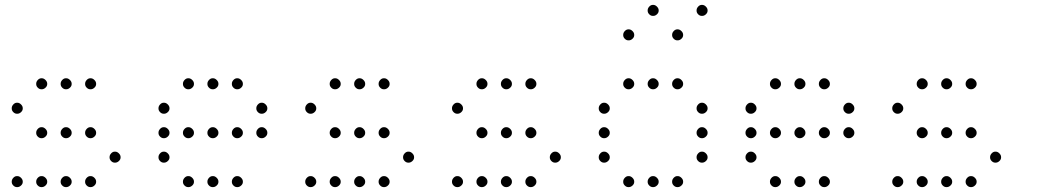

<svg xmlns="http://www.w3.org/2000/svg" viewBox="-20 -793 4240 785"><path d="M149 -473Q141 -473 134.5 -466Q128 -459 128 -451V-449Q128 -441 134.5 -434.5Q141 -428 149 -428H151Q159 -428 166 -434.5Q173 -441 173 -449V-451Q173 -459 166 -466Q159 -473 151 -473ZM249 -473Q241 -473 234.5 -466Q228 -459 228 -451V-449Q228 -441 234.5 -434.5Q241 -428 249 -428H251Q259 -428 266 -434.5Q273 -441 273 -449V-451Q273 -459 266 -466Q259 -473 251 -473ZM349 -473Q341 -473 334.5 -466Q328 -459 328 -451V-449Q328 -441 334.5 -434.5Q341 -428 349 -428H351Q359 -428 366 -434.5Q373 -441 373 -449V-451Q373 -459 366 -466Q359 -473 351 -473ZM49 -373Q41 -373 34.5 -366Q28 -359 28 -351V-349Q28 -341 34.5 -334.5Q41 -328 49 -328H51Q59 -328 66 -334.5Q73 -341 73 -349V-351Q73 -359 66 -366Q59 -373 51 -373ZM149 -273Q141 -273 134.5 -266Q128 -259 128 -251V-249Q128 -241 134.5 -234.5Q141 -228 149 -228H151Q159 -228 166 -234.5Q173 -241 173 -249V-251Q173 -259 166 -266Q159 -273 151 -273ZM249 -273Q241 -273 234.5 -266Q228 -259 228 -251V-249Q228 -241 234.5 -234.5Q241 -228 249 -228H251Q259 -228 266 -234.5Q273 -241 273 -249V-251Q273 -259 266 -266Q259 -273 251 -273ZM349 -273Q341 -273 334.5 -266Q328 -259 328 -251V-249Q328 -241 334.5 -234.5Q341 -228 349 -228H351Q359 -228 366 -234.5Q373 -241 373 -249V-251Q373 -259 366 -266Q359 -273 351 -273ZM449 -173Q441 -173 434.5 -166Q428 -159 428 -151V-149Q428 -141 434.5 -134.5Q441 -128 449 -128H451Q459 -128 466 -134.5Q473 -141 473 -149V-151Q473 -159 466 -166Q459 -173 451 -173ZM49 -73Q41 -73 34.5 -66Q28 -59 28 -51V-49Q28 -41 34.5 -34.5Q41 -28 49 -28H51Q59 -28 66 -34.5Q73 -41 73 -49V-51Q73 -59 66 -66Q59 -73 51 -73ZM149 -73Q141 -73 134.5 -66Q128 -59 128 -51V-49Q128 -41 134.5 -34.5Q141 -28 149 -28H151Q159 -28 166 -34.5Q173 -41 173 -49V-51Q173 -59 166 -66Q159 -73 151 -73ZM249 -73Q241 -73 234.5 -66Q228 -59 228 -51V-49Q228 -41 234.5 -34.5Q241 -28 249 -28H251Q259 -28 266 -34.5Q273 -41 273 -49V-51Q273 -59 266 -66Q259 -73 251 -73ZM349 -73Q341 -73 334.5 -66Q328 -59 328 -51V-49Q328 -41 334.5 -34.5Q341 -28 349 -28H351Q359 -28 366 -34.5Q373 -41 373 -49V-51Q373 -59 366 -66Q359 -73 351 -73Z M749 -473Q741 -473 734.5 -466Q728 -459 728 -451V-449Q728 -441 734.5 -434.5Q741 -428 749 -428H751Q759 -428 766 -434.5Q773 -441 773 -449V-451Q773 -459 766 -466Q759 -473 751 -473ZM849 -473Q841 -473 834.5 -466Q828 -459 828 -451V-449Q828 -441 834.5 -434.5Q841 -428 849 -428H851Q859 -428 866 -434.5Q873 -441 873 -449V-451Q873 -459 866 -466Q859 -473 851 -473ZM949 -473Q941 -473 934.5 -466Q928 -459 928 -451V-449Q928 -441 934.5 -434.5Q941 -428 949 -428H951Q959 -428 966 -434.5Q973 -441 973 -449V-451Q973 -459 966 -466Q959 -473 951 -473ZM649 -373Q641 -373 634.5 -366Q628 -359 628 -351V-349Q628 -341 634.5 -334.5Q641 -328 649 -328H651Q659 -328 666 -334.5Q673 -341 673 -349V-351Q673 -359 666 -366Q659 -373 651 -373ZM1049 -373Q1041 -373 1034.5 -366Q1028 -359 1028 -351V-349Q1028 -341 1034.5 -334.5Q1041 -328 1049 -328H1051Q1059 -328 1066 -334.5Q1073 -341 1073 -349V-351Q1073 -359 1066 -366Q1059 -373 1051 -373ZM649 -273Q641 -273 634.5 -266Q628 -259 628 -251V-249Q628 -241 634.5 -234.5Q641 -228 649 -228H651Q659 -228 666 -234.5Q673 -241 673 -249V-251Q673 -259 666 -266Q659 -273 651 -273ZM749 -273Q741 -273 734.5 -266Q728 -259 728 -251V-249Q728 -241 734.5 -234.5Q741 -228 749 -228H751Q759 -228 766 -234.5Q773 -241 773 -249V-251Q773 -259 766 -266Q759 -273 751 -273ZM849 -273Q841 -273 834.5 -266Q828 -259 828 -251V-249Q828 -241 834.5 -234.5Q841 -228 849 -228H851Q859 -228 866 -234.5Q873 -241 873 -249V-251Q873 -259 866 -266Q859 -273 851 -273ZM949 -273Q941 -273 934.5 -266Q928 -259 928 -251V-249Q928 -241 934.5 -234.5Q941 -228 949 -228H951Q959 -228 966 -234.5Q973 -241 973 -249V-251Q973 -259 966 -266Q959 -273 951 -273ZM1049 -273Q1041 -273 1034.5 -266Q1028 -259 1028 -251V-249Q1028 -241 1034.5 -234.5Q1041 -228 1049 -228H1051Q1059 -228 1066 -234.5Q1073 -241 1073 -249V-251Q1073 -259 1066 -266Q1059 -273 1051 -273ZM649 -173Q641 -173 634.5 -166Q628 -159 628 -151V-149Q628 -141 634.5 -134.5Q641 -128 649 -128H651Q659 -128 666 -134.5Q673 -141 673 -149V-151Q673 -159 666 -166Q659 -173 651 -173ZM749 -73Q741 -73 734.5 -66Q728 -59 728 -51V-49Q728 -41 734.5 -34.5Q741 -28 749 -28H751Q759 -28 766 -34.5Q773 -41 773 -49V-51Q773 -59 766 -66Q759 -73 751 -73ZM849 -73Q841 -73 834.5 -66Q828 -59 828 -51V-49Q828 -41 834.5 -34.5Q841 -28 849 -28H851Q859 -28 866 -34.5Q873 -41 873 -49V-51Q873 -59 866 -66Q859 -73 851 -73ZM949 -73Q941 -73 934.5 -66Q928 -59 928 -51V-49Q928 -41 934.5 -34.5Q941 -28 949 -28H951Q959 -28 966 -34.5Q973 -41 973 -49V-51Q973 -59 966 -66Q959 -73 951 -73Z M1349 -473Q1341 -473 1334.5 -466Q1328 -459 1328 -451V-449Q1328 -441 1334.5 -434.5Q1341 -428 1349 -428H1351Q1359 -428 1366 -434.5Q1373 -441 1373 -449V-451Q1373 -459 1366 -466Q1359 -473 1351 -473ZM1449 -473Q1441 -473 1434.5 -466Q1428 -459 1428 -451V-449Q1428 -441 1434.5 -434.5Q1441 -428 1449 -428H1451Q1459 -428 1466 -434.5Q1473 -441 1473 -449V-451Q1473 -459 1466 -466Q1459 -473 1451 -473ZM1549 -473Q1541 -473 1534.5 -466Q1528 -459 1528 -451V-449Q1528 -441 1534.5 -434.5Q1541 -428 1549 -428H1551Q1559 -428 1566 -434.5Q1573 -441 1573 -449V-451Q1573 -459 1566 -466Q1559 -473 1551 -473ZM1249 -373Q1241 -373 1234.5 -366Q1228 -359 1228 -351V-349Q1228 -341 1234.5 -334.5Q1241 -328 1249 -328H1251Q1259 -328 1266 -334.5Q1273 -341 1273 -349V-351Q1273 -359 1266 -366Q1259 -373 1251 -373ZM1349 -273Q1341 -273 1334.5 -266Q1328 -259 1328 -251V-249Q1328 -241 1334.5 -234.5Q1341 -228 1349 -228H1351Q1359 -228 1366 -234.5Q1373 -241 1373 -249V-251Q1373 -259 1366 -266Q1359 -273 1351 -273ZM1449 -273Q1441 -273 1434.5 -266Q1428 -259 1428 -251V-249Q1428 -241 1434.5 -234.5Q1441 -228 1449 -228H1451Q1459 -228 1466 -234.5Q1473 -241 1473 -249V-251Q1473 -259 1466 -266Q1459 -273 1451 -273ZM1549 -273Q1541 -273 1534.5 -266Q1528 -259 1528 -251V-249Q1528 -241 1534.5 -234.5Q1541 -228 1549 -228H1551Q1559 -228 1566 -234.5Q1573 -241 1573 -249V-251Q1573 -259 1566 -266Q1559 -273 1551 -273ZM1649 -173Q1641 -173 1634.5 -166Q1628 -159 1628 -151V-149Q1628 -141 1634.5 -134.5Q1641 -128 1649 -128H1651Q1659 -128 1666 -134.5Q1673 -141 1673 -149V-151Q1673 -159 1666 -166Q1659 -173 1651 -173ZM1249 -73Q1241 -73 1234.5 -66Q1228 -59 1228 -51V-49Q1228 -41 1234.5 -34.5Q1241 -28 1249 -28H1251Q1259 -28 1266 -34.5Q1273 -41 1273 -49V-51Q1273 -59 1266 -66Q1259 -73 1251 -73ZM1349 -73Q1341 -73 1334.5 -66Q1328 -59 1328 -51V-49Q1328 -41 1334.5 -34.5Q1341 -28 1349 -28H1351Q1359 -28 1366 -34.5Q1373 -41 1373 -49V-51Q1373 -59 1366 -66Q1359 -73 1351 -73ZM1449 -73Q1441 -73 1434.5 -66Q1428 -59 1428 -51V-49Q1428 -41 1434.5 -34.5Q1441 -28 1449 -28H1451Q1459 -28 1466 -34.5Q1473 -41 1473 -49V-51Q1473 -59 1466 -66Q1459 -73 1451 -73ZM1549 -73Q1541 -73 1534.5 -66Q1528 -59 1528 -51V-49Q1528 -41 1534.5 -34.5Q1541 -28 1549 -28H1551Q1559 -28 1566 -34.5Q1573 -41 1573 -49V-51Q1573 -59 1566 -66Q1559 -73 1551 -73Z M1949 -473Q1941 -473 1934.5 -466Q1928 -459 1928 -451V-449Q1928 -441 1934.5 -434.5Q1941 -428 1949 -428H1951Q1959 -428 1966 -434.5Q1973 -441 1973 -449V-451Q1973 -459 1966 -466Q1959 -473 1951 -473ZM2049 -473Q2041 -473 2034.5 -466Q2028 -459 2028 -451V-449Q2028 -441 2034.5 -434.5Q2041 -428 2049 -428H2051Q2059 -428 2066 -434.5Q2073 -441 2073 -449V-451Q2073 -459 2066 -466Q2059 -473 2051 -473ZM2149 -473Q2141 -473 2134.5 -466Q2128 -459 2128 -451V-449Q2128 -441 2134.5 -434.5Q2141 -428 2149 -428H2151Q2159 -428 2166 -434.5Q2173 -441 2173 -449V-451Q2173 -459 2166 -466Q2159 -473 2151 -473ZM1849 -373Q1841 -373 1834.5 -366Q1828 -359 1828 -351V-349Q1828 -341 1834.5 -334.5Q1841 -328 1849 -328H1851Q1859 -328 1866 -334.5Q1873 -341 1873 -349V-351Q1873 -359 1866 -366Q1859 -373 1851 -373ZM1949 -273Q1941 -273 1934.5 -266Q1928 -259 1928 -251V-249Q1928 -241 1934.5 -234.5Q1941 -228 1949 -228H1951Q1959 -228 1966 -234.5Q1973 -241 1973 -249V-251Q1973 -259 1966 -266Q1959 -273 1951 -273ZM2049 -273Q2041 -273 2034.5 -266Q2028 -259 2028 -251V-249Q2028 -241 2034.5 -234.5Q2041 -228 2049 -228H2051Q2059 -228 2066 -234.5Q2073 -241 2073 -249V-251Q2073 -259 2066 -266Q2059 -273 2051 -273ZM2149 -273Q2141 -273 2134.5 -266Q2128 -259 2128 -251V-249Q2128 -241 2134.5 -234.5Q2141 -228 2149 -228H2151Q2159 -228 2166 -234.5Q2173 -241 2173 -249V-251Q2173 -259 2166 -266Q2159 -273 2151 -273ZM2249 -173Q2241 -173 2234.5 -166Q2228 -159 2228 -151V-149Q2228 -141 2234.5 -134.5Q2241 -128 2249 -128H2251Q2259 -128 2266 -134.5Q2273 -141 2273 -149V-151Q2273 -159 2266 -166Q2259 -173 2251 -173ZM1849 -73Q1841 -73 1834.5 -66Q1828 -59 1828 -51V-49Q1828 -41 1834.5 -34.5Q1841 -28 1849 -28H1851Q1859 -28 1866 -34.5Q1873 -41 1873 -49V-51Q1873 -59 1866 -66Q1859 -73 1851 -73ZM1949 -73Q1941 -73 1934.5 -66Q1928 -59 1928 -51V-49Q1928 -41 1934.5 -34.5Q1941 -28 1949 -28H1951Q1959 -28 1966 -34.5Q1973 -41 1973 -49V-51Q1973 -59 1966 -66Q1959 -73 1951 -73ZM2049 -73Q2041 -73 2034.5 -66Q2028 -59 2028 -51V-49Q2028 -41 2034.5 -34.5Q2041 -28 2049 -28H2051Q2059 -28 2066 -34.5Q2073 -41 2073 -49V-51Q2073 -59 2066 -66Q2059 -73 2051 -73ZM2149 -73Q2141 -73 2134.5 -66Q2128 -59 2128 -51V-49Q2128 -41 2134.5 -34.5Q2141 -28 2149 -28H2151Q2159 -28 2166 -34.5Q2173 -41 2173 -49V-51Q2173 -59 2166 -66Q2159 -73 2151 -73Z M2649 -773Q2641 -773 2634.5 -766Q2628 -759 2628 -751V-749Q2628 -741 2634.5 -734.5Q2641 -728 2649 -728H2651Q2659 -728 2666 -734.5Q2673 -741 2673 -749V-751Q2673 -759 2666 -766Q2659 -773 2651 -773ZM2849 -773Q2841 -773 2834.5 -766Q2828 -759 2828 -751V-749Q2828 -741 2834.5 -734.5Q2841 -728 2849 -728H2851Q2859 -728 2866 -734.5Q2873 -741 2873 -749V-751Q2873 -759 2866 -766Q2859 -773 2851 -773ZM2549 -673Q2541 -673 2534.5 -666Q2528 -659 2528 -651V-649Q2528 -641 2534.5 -634.5Q2541 -628 2549 -628H2551Q2559 -628 2566 -634.5Q2573 -641 2573 -649V-651Q2573 -659 2566 -666Q2559 -673 2551 -673ZM2749 -673Q2741 -673 2734.5 -666Q2728 -659 2728 -651V-649Q2728 -641 2734.5 -634.5Q2741 -628 2749 -628H2751Q2759 -628 2766 -634.5Q2773 -641 2773 -649V-651Q2773 -659 2766 -666Q2759 -673 2751 -673ZM2549 -473Q2541 -473 2534.5 -466Q2528 -459 2528 -451V-449Q2528 -441 2534.5 -434.5Q2541 -428 2549 -428H2551Q2559 -428 2566 -434.5Q2573 -441 2573 -449V-451Q2573 -459 2566 -466Q2559 -473 2551 -473ZM2649 -473Q2641 -473 2634.5 -466Q2628 -459 2628 -451V-449Q2628 -441 2634.5 -434.5Q2641 -428 2649 -428H2651Q2659 -428 2666 -434.5Q2673 -441 2673 -449V-451Q2673 -459 2666 -466Q2659 -473 2651 -473ZM2749 -473Q2741 -473 2734.5 -466Q2728 -459 2728 -451V-449Q2728 -441 2734.5 -434.5Q2741 -428 2749 -428H2751Q2759 -428 2766 -434.5Q2773 -441 2773 -449V-451Q2773 -459 2766 -466Q2759 -473 2751 -473ZM2449 -373Q2441 -373 2434.5 -366Q2428 -359 2428 -351V-349Q2428 -341 2434.5 -334.5Q2441 -328 2449 -328H2451Q2459 -328 2466 -334.5Q2473 -341 2473 -349V-351Q2473 -359 2466 -366Q2459 -373 2451 -373ZM2849 -373Q2841 -373 2834.5 -366Q2828 -359 2828 -351V-349Q2828 -341 2834.5 -334.5Q2841 -328 2849 -328H2851Q2859 -328 2866 -334.5Q2873 -341 2873 -349V-351Q2873 -359 2866 -366Q2859 -373 2851 -373ZM2449 -273Q2441 -273 2434.5 -266Q2428 -259 2428 -251V-249Q2428 -241 2434.5 -234.5Q2441 -228 2449 -228H2451Q2459 -228 2466 -234.5Q2473 -241 2473 -249V-251Q2473 -259 2466 -266Q2459 -273 2451 -273ZM2849 -273Q2841 -273 2834.5 -266Q2828 -259 2828 -251V-249Q2828 -241 2834.5 -234.5Q2841 -228 2849 -228H2851Q2859 -228 2866 -234.5Q2873 -241 2873 -249V-251Q2873 -259 2866 -266Q2859 -273 2851 -273ZM2449 -173Q2441 -173 2434.5 -166Q2428 -159 2428 -151V-149Q2428 -141 2434.5 -134.5Q2441 -128 2449 -128H2451Q2459 -128 2466 -134.5Q2473 -141 2473 -149V-151Q2473 -159 2466 -166Q2459 -173 2451 -173ZM2849 -173Q2841 -173 2834.5 -166Q2828 -159 2828 -151V-149Q2828 -141 2834.5 -134.5Q2841 -128 2849 -128H2851Q2859 -128 2866 -134.5Q2873 -141 2873 -149V-151Q2873 -159 2866 -166Q2859 -173 2851 -173ZM2549 -73Q2541 -73 2534.5 -66Q2528 -59 2528 -51V-49Q2528 -41 2534.5 -34.5Q2541 -28 2549 -28H2551Q2559 -28 2566 -34.5Q2573 -41 2573 -49V-51Q2573 -59 2566 -66Q2559 -73 2551 -73ZM2649 -73Q2641 -73 2634.5 -66Q2628 -59 2628 -51V-49Q2628 -41 2634.5 -34.5Q2641 -28 2649 -28H2651Q2659 -28 2666 -34.5Q2673 -41 2673 -49V-51Q2673 -59 2666 -66Q2659 -73 2651 -73ZM2749 -73Q2741 -73 2734.5 -66Q2728 -59 2728 -51V-49Q2728 -41 2734.5 -34.5Q2741 -28 2749 -28H2751Q2759 -28 2766 -34.5Q2773 -41 2773 -49V-51Q2773 -59 2766 -66Q2759 -73 2751 -73Z M3149 -473Q3141 -473 3134.5 -466Q3128 -459 3128 -451V-449Q3128 -441 3134.5 -434.5Q3141 -428 3149 -428H3151Q3159 -428 3166 -434.5Q3173 -441 3173 -449V-451Q3173 -459 3166 -466Q3159 -473 3151 -473ZM3249 -473Q3241 -473 3234.5 -466Q3228 -459 3228 -451V-449Q3228 -441 3234.5 -434.5Q3241 -428 3249 -428H3251Q3259 -428 3266 -434.5Q3273 -441 3273 -449V-451Q3273 -459 3266 -466Q3259 -473 3251 -473ZM3349 -473Q3341 -473 3334.5 -466Q3328 -459 3328 -451V-449Q3328 -441 3334.5 -434.5Q3341 -428 3349 -428H3351Q3359 -428 3366 -434.5Q3373 -441 3373 -449V-451Q3373 -459 3366 -466Q3359 -473 3351 -473ZM3049 -373Q3041 -373 3034.5 -366Q3028 -359 3028 -351V-349Q3028 -341 3034.5 -334.5Q3041 -328 3049 -328H3051Q3059 -328 3066 -334.5Q3073 -341 3073 -349V-351Q3073 -359 3066 -366Q3059 -373 3051 -373ZM3449 -373Q3441 -373 3434.5 -366Q3428 -359 3428 -351V-349Q3428 -341 3434.5 -334.5Q3441 -328 3449 -328H3451Q3459 -328 3466 -334.5Q3473 -341 3473 -349V-351Q3473 -359 3466 -366Q3459 -373 3451 -373ZM3049 -273Q3041 -273 3034.5 -266Q3028 -259 3028 -251V-249Q3028 -241 3034.5 -234.5Q3041 -228 3049 -228H3051Q3059 -228 3066 -234.5Q3073 -241 3073 -249V-251Q3073 -259 3066 -266Q3059 -273 3051 -273ZM3149 -273Q3141 -273 3134.5 -266Q3128 -259 3128 -251V-249Q3128 -241 3134.5 -234.5Q3141 -228 3149 -228H3151Q3159 -228 3166 -234.5Q3173 -241 3173 -249V-251Q3173 -259 3166 -266Q3159 -273 3151 -273ZM3249 -273Q3241 -273 3234.5 -266Q3228 -259 3228 -251V-249Q3228 -241 3234.5 -234.5Q3241 -228 3249 -228H3251Q3259 -228 3266 -234.5Q3273 -241 3273 -249V-251Q3273 -259 3266 -266Q3259 -273 3251 -273ZM3349 -273Q3341 -273 3334.5 -266Q3328 -259 3328 -251V-249Q3328 -241 3334.5 -234.5Q3341 -228 3349 -228H3351Q3359 -228 3366 -234.5Q3373 -241 3373 -249V-251Q3373 -259 3366 -266Q3359 -273 3351 -273ZM3449 -273Q3441 -273 3434.5 -266Q3428 -259 3428 -251V-249Q3428 -241 3434.5 -234.5Q3441 -228 3449 -228H3451Q3459 -228 3466 -234.5Q3473 -241 3473 -249V-251Q3473 -259 3466 -266Q3459 -273 3451 -273ZM3049 -173Q3041 -173 3034.5 -166Q3028 -159 3028 -151V-149Q3028 -141 3034.5 -134.5Q3041 -128 3049 -128H3051Q3059 -128 3066 -134.5Q3073 -141 3073 -149V-151Q3073 -159 3066 -166Q3059 -173 3051 -173ZM3149 -73Q3141 -73 3134.5 -66Q3128 -59 3128 -51V-49Q3128 -41 3134.5 -34.5Q3141 -28 3149 -28H3151Q3159 -28 3166 -34.5Q3173 -41 3173 -49V-51Q3173 -59 3166 -66Q3159 -73 3151 -73ZM3249 -73Q3241 -73 3234.5 -66Q3228 -59 3228 -51V-49Q3228 -41 3234.5 -34.5Q3241 -28 3249 -28H3251Q3259 -28 3266 -34.5Q3273 -41 3273 -49V-51Q3273 -59 3266 -66Q3259 -73 3251 -73ZM3349 -73Q3341 -73 3334.5 -66Q3328 -59 3328 -51V-49Q3328 -41 3334.5 -34.5Q3341 -28 3349 -28H3351Q3359 -28 3366 -34.5Q3373 -41 3373 -49V-51Q3373 -59 3366 -66Q3359 -73 3351 -73Z M3749 -473Q3741 -473 3734.5 -466Q3728 -459 3728 -451V-449Q3728 -441 3734.5 -434.5Q3741 -428 3749 -428H3751Q3759 -428 3766 -434.5Q3773 -441 3773 -449V-451Q3773 -459 3766 -466Q3759 -473 3751 -473ZM3849 -473Q3841 -473 3834.5 -466Q3828 -459 3828 -451V-449Q3828 -441 3834.5 -434.5Q3841 -428 3849 -428H3851Q3859 -428 3866 -434.5Q3873 -441 3873 -449V-451Q3873 -459 3866 -466Q3859 -473 3851 -473ZM3949 -473Q3941 -473 3934.5 -466Q3928 -459 3928 -451V-449Q3928 -441 3934.5 -434.5Q3941 -428 3949 -428H3951Q3959 -428 3966 -434.5Q3973 -441 3973 -449V-451Q3973 -459 3966 -466Q3959 -473 3951 -473ZM3649 -373Q3641 -373 3634.5 -366Q3628 -359 3628 -351V-349Q3628 -341 3634.5 -334.5Q3641 -328 3649 -328H3651Q3659 -328 3666 -334.5Q3673 -341 3673 -349V-351Q3673 -359 3666 -366Q3659 -373 3651 -373ZM3749 -273Q3741 -273 3734.5 -266Q3728 -259 3728 -251V-249Q3728 -241 3734.5 -234.5Q3741 -228 3749 -228H3751Q3759 -228 3766 -234.5Q3773 -241 3773 -249V-251Q3773 -259 3766 -266Q3759 -273 3751 -273ZM3849 -273Q3841 -273 3834.5 -266Q3828 -259 3828 -251V-249Q3828 -241 3834.5 -234.5Q3841 -228 3849 -228H3851Q3859 -228 3866 -234.5Q3873 -241 3873 -249V-251Q3873 -259 3866 -266Q3859 -273 3851 -273ZM3949 -273Q3941 -273 3934.5 -266Q3928 -259 3928 -251V-249Q3928 -241 3934.5 -234.5Q3941 -228 3949 -228H3951Q3959 -228 3966 -234.5Q3973 -241 3973 -249V-251Q3973 -259 3966 -266Q3959 -273 3951 -273ZM4049 -173Q4041 -173 4034.5 -166Q4028 -159 4028 -151V-149Q4028 -141 4034.5 -134.5Q4041 -128 4049 -128H4051Q4059 -128 4066 -134.5Q4073 -141 4073 -149V-151Q4073 -159 4066 -166Q4059 -173 4051 -173ZM3649 -73Q3641 -73 3634.5 -66Q3628 -59 3628 -51V-49Q3628 -41 3634.5 -34.5Q3641 -28 3649 -28H3651Q3659 -28 3666 -34.5Q3673 -41 3673 -49V-51Q3673 -59 3666 -66Q3659 -73 3651 -73ZM3749 -73Q3741 -73 3734.5 -66Q3728 -59 3728 -51V-49Q3728 -41 3734.5 -34.5Q3741 -28 3749 -28H3751Q3759 -28 3766 -34.5Q3773 -41 3773 -49V-51Q3773 -59 3766 -66Q3759 -73 3751 -73ZM3849 -73Q3841 -73 3834.5 -66Q3828 -59 3828 -51V-49Q3828 -41 3834.5 -34.5Q3841 -28 3849 -28H3851Q3859 -28 3866 -34.5Q3873 -41 3873 -49V-51Q3873 -59 3866 -66Q3859 -73 3851 -73ZM3949 -73Q3941 -73 3934.5 -66Q3928 -59 3928 -51V-49Q3928 -41 3934.5 -34.5Q3941 -28 3949 -28H3951Q3959 -28 3966 -34.5Q3973 -41 3973 -49V-51Q3973 -59 3966 -66Q3959 -73 3951 -73Z"/></svg>

Font: Doto Rounded Light
Style: Regular
Weight: 300
Monospace: yes
Version: Version 1.000